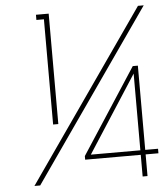

<svg xmlns="http://www.w3.org/2000/svg" viewBox="-53 -798 737 845"><g transform="rotate(-5 315.5 -375.0)"><path d="M543 -95.7H297.4V-111.8L542 -487.8H564.5V-115.7H621.1V-95.7H564.5V0H543ZM543 -454.6 324.2 -115.7H543ZM90.3 0H64.9L587.9 -750H613.3ZM170.4 -727.1H137.2V-750H193.4V-262.2H170.4Z"/></g></svg>

Font: Spartan MB ExtLt
Style: Regular
Weight: 200
Designer: Matt Bailey, Mirko Velimirovic
Foundry: Matt Bailey
Version: Version 1.005